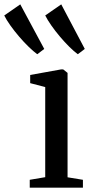

<svg xmlns="http://www.w3.org/2000/svg" viewBox="-108 -861 420 881"><path d="M28.5 0V-36L99.5 -48V-461.5L30.5 -479.5V-517L172 -542.5H182L202 -526.5V-47.5L272.5 -36V0ZM62.5 -612.5Q46 -624.5 24 -645.8Q2 -667 -20.2 -693Q-42.5 -719 -60.8 -744.8Q-79 -770.5 -88.5 -790L-15 -841L95 -636.5L63.5 -612.5ZM248.5 -612.5Q232 -624.5 210.5 -645.8Q189 -667 167.2 -692.8Q145.5 -718.5 127.5 -744.2Q109.5 -770 99.5 -790L173 -841L281 -636.5L249.5 -612.5Z"/></svg>

Font: Merriweather 72pt
Style: Regular
Weight: 400
Version: Version 2.100